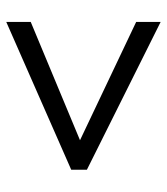

<svg xmlns="http://www.w3.org/2000/svg" viewBox="20 -668 532 612"><g transform="rotate(90 286.0 -362.0)"><path d="M50 -194 427 -351 50 -530V-608L521 -373V-323L50 -116Z"/></g></svg>

Font: Noto Sans Sinhala
Style: Regular
Weight: 400
Designer: Jelle Bosma - Monotype Design Team
Foundry: Monotype Imaging Inc.
Version: Version 1.900